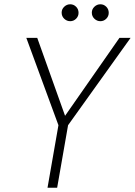

<svg xmlns="http://www.w3.org/2000/svg" viewBox="-20 -877 630 897"><path d="M202 0 253 -292 103 -700H154L284 -336L538 -700H590L298 -292L247 0ZM308 -778Q292 -778 280 -789.5Q268 -801 268 -818Q268 -834 280 -845.5Q292 -857 308 -857Q324 -857 335.5 -845.5Q347 -834 347 -817Q347 -801 335.5 -789.5Q324 -778 308 -778ZM449 -778Q433 -778 421 -789.5Q409 -801 409 -818Q409 -834 421 -845.5Q433 -857 449 -857Q465 -857 476.5 -845.5Q488 -834 488 -817Q488 -801 476.5 -789.5Q465 -778 449 -778Z"/></svg>

Font: DM Sans 17pt ExtraLight
Style: Italic
Weight: 250
Italic angle: -10°
Version: Version 4.004;gftools[0.9.30]